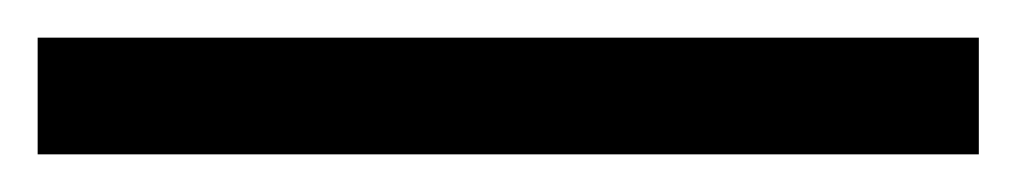

<svg xmlns="http://www.w3.org/2000/svg" viewBox="-20 -20 540 102"><path d="M0 0H500V62H0Z"/></svg>

Font: Montserrat Alternates Medium
Style: Regular
Weight: 500
Designer: Julieta Ulanovsky
Foundry: Julieta Ulanovsky
Version: Version 7.200